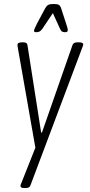

<svg xmlns="http://www.w3.org/2000/svg" viewBox="-20 -738 452 966"><path d="M102 208Q83 208 83 198Q83 194 85 188.5Q87 183 89 179L158 5L70 -496Q68 -505 68 -513Q68 -525 91 -525H98Q116 -525 118 -512L187 -71H191L345 -512Q350 -525 369 -525H378Q399 -525 399 -514Q399 -511 396.5 -505.5Q394 -500 393 -496L133 195Q129 208 110 208ZM162 -576Q151 -576 151 -583Q151 -588 157 -600Q163 -612 167 -621L205 -692Q214 -709 223 -713.5Q232 -718 250 -718Q268 -718 276 -713.5Q284 -709 289 -692L312 -621Q315 -613 318 -602.5Q321 -592 321 -586Q321 -576 308 -576Q298 -576 292.5 -579Q287 -582 282 -593L246 -672L193 -593Q186 -583 179 -579.5Q172 -576 162 -576Z"/></svg>

Font: Asap Condensed Condensed ExtraLight
Style: Italic
Weight: 200
Width: 3
Italic angle: -6°
Designer: Pablo Cosgaya
Foundry: Omnibus-Type
Version: Version 3.001; ttfautohint (v1.8.4.7-5d5b)